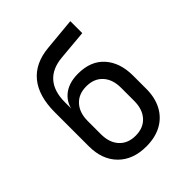

<svg xmlns="http://www.w3.org/2000/svg" viewBox="-206 -871 1011 1011"><g transform="rotate(-45 300.0 -365.0)"><path d="M300 10Q201 10 143.5 -48Q86 -106 86 -205V-458Q86 -579 140.5 -646Q195 -713 301 -723L483 -740V-651L315 -636Q239 -629 200 -584Q161 -539 161 -458V-401H175L156 -375Q158 -440 200.5 -478Q243 -516 316 -516Q411 -516 462.5 -458Q514 -400 514 -303V-205Q514 -139 488 -90.5Q462 -42 414 -16Q366 10 300 10ZM300 -70Q358 -70 391 -106.5Q424 -143 424 -205V-303Q424 -365 391 -401.5Q358 -438 300 -438Q242 -438 209 -401.5Q176 -365 176 -303V-205Q176 -143 209 -106.5Q242 -70 300 -70Z"/></g></svg>

Font: Pitagon Sans Mono
Style: Regular
Weight: 400
Monospace: yes
Designer: Travis Tran
Foundry: Pitagon
Version: Version 1.001;gftools[0.9.26]